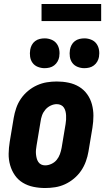

<svg xmlns="http://www.w3.org/2000/svg" viewBox="-20 -938 540 966"><path d="M207 8Q177 8 148 2Q119 -4 95 -18.5Q71 -33 55 -56Q39 -79 31 -107Q23 -135 23.5 -164.5Q24 -194 29 -225L49 -345Q53 -369 61.5 -394Q70 -419 85 -441Q100 -463 121 -480.5Q142 -498 166.5 -509Q191 -520 216 -524Q241 -528 266 -528Q296 -528 325 -522Q354 -516 378 -501.5Q402 -487 418.5 -464Q435 -441 442.5 -413Q450 -385 450 -355.5Q450 -326 445 -295L425 -175Q421 -151 412 -126Q403 -101 388 -79Q373 -57 352 -39.5Q331 -22 307 -11Q283 0 257.5 4Q232 8 207 8ZM207 -106Q223 -106 239 -113.5Q255 -121 265.5 -134Q276 -147 281.5 -162.5Q287 -178 290 -194L310 -314Q312 -325 312.5 -336Q313 -347 312.5 -357.5Q312 -368 309.5 -378Q307 -388 301.5 -396.5Q296 -405 286.5 -409.5Q277 -414 266 -414Q250 -414 234.5 -406.5Q219 -399 208 -386Q197 -373 191.5 -357.5Q186 -342 184 -326L164 -206Q162 -195 161 -184Q160 -173 161 -162.5Q162 -152 164.5 -142Q167 -132 172.5 -123.5Q178 -115 187 -110.5Q196 -106 207 -106ZM404 -595Q387 -595 370.5 -601.5Q354 -608 344 -621.5Q334 -635 331.5 -652.5Q329 -670 332 -688Q334 -700 340 -711.5Q346 -723 356.5 -731Q367 -739 379.5 -742Q392 -745 405 -745Q422 -745 438.5 -738.5Q455 -732 465 -718.5Q475 -705 478 -687.5Q481 -670 478 -652Q476 -640 469.5 -628.5Q463 -617 452.5 -609Q442 -601 429.5 -598Q417 -595 404 -595ZM204 -595Q187 -595 170.5 -601.5Q154 -608 144 -621.5Q134 -635 131.5 -652.5Q129 -670 132 -688Q134 -700 140 -711.5Q146 -723 156.5 -731Q167 -739 179.5 -742Q192 -745 205 -745Q222 -745 238.5 -738.5Q255 -732 265 -718.5Q275 -705 278 -687.5Q281 -670 278 -652Q276 -640 269.5 -628.5Q263 -617 252.5 -609Q242 -601 229.5 -598Q217 -595 204 -595ZM189 -832V-918H489V-832Z"/></svg>

Font: Iosevka Term Curly Hv Obl
Style: Regular
Weight: 900
Italic angle: -9°
Designer: Belleve Invis
Foundry: Belleve Invis
Version: Version 32.3.0